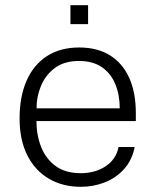

<svg xmlns="http://www.w3.org/2000/svg" viewBox="-20 -710 600 740"><path d="M120.5 -243.5Q120.5 -189.5 138.5 -143.8Q156.5 -98 194.2 -70.2Q232 -42.5 291 -42.5Q347 -42.5 387.2 -69.2Q427.5 -96 437 -143.5H499Q489 -92.5 458 -58.2Q427 -24 383.5 -7Q340 10 291.5 10Q222 10 168.8 -21Q115.5 -52 85.5 -111Q55.5 -170 55.5 -253.5Q55.5 -337.5 82.5 -399Q109.5 -460.5 161 -493.8Q212.5 -527 285.5 -527Q355 -527 403.8 -496.8Q452.5 -466.5 478 -410Q503.5 -353.5 503.5 -274.5V-243.5ZM121 -292.5H441.5Q441.5 -344 424.5 -385.5Q407.5 -427 372.8 -451Q338 -475 284.5 -475Q227.5 -475 191.2 -447.8Q155 -420.5 137.8 -378.5Q120.5 -336.5 121 -292.5ZM251.5 -617V-690H319.5V-617Z"/></svg>

Font: Public Sans Thin ExtraLight
Style: Regular
Weight: 250
Version: Version 1.007